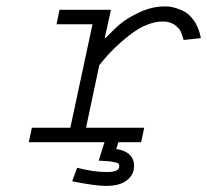

<svg xmlns="http://www.w3.org/2000/svg" viewBox="-20 -451 657 609"><path d="M355.5 0 348.6 21.5Q405.3 30.3 405.3 76.2Q405.3 102.5 382.8 120.6Q360.4 138.7 316.4 138.7Q282.2 138.7 209 124L224.6 81.1Q276.4 94.7 319.3 94.7Q358.4 94.7 358.4 76.2Q358.4 70.3 356 67.9Q353.5 65.4 338.9 62.5Q324.2 59.6 293 58.6L311.5 0H71.3L81.1 -45.9H203.1L273.4 -374H159.2L168.9 -419.9H332L312.5 -332L314.5 -330.1Q342.8 -359.4 363.8 -377Q384.8 -394.5 423.8 -412.6Q462.9 -430.7 503.9 -430.7Q514.6 -430.7 525.4 -428.7Q536.1 -426.8 556.6 -418.5Q577.1 -410.2 593.8 -387.7Q610.4 -365.2 617.2 -330.1L562.5 -324.2Q557.6 -341.8 552.7 -352.1Q547.9 -362.3 533.2 -372.6Q518.6 -382.8 497.1 -382.8Q446.3 -382.8 390.6 -339.4Q335 -295.9 294.9 -244.1L252.9 -45.9H437.5L427.7 0Z"/></svg>

Font: Thabit-Oblique
Style: Oblique
Weight: 500
Designer: Regenerated by Nadim Shaikli
Foundry: MAK Alagha
Version: 0.01